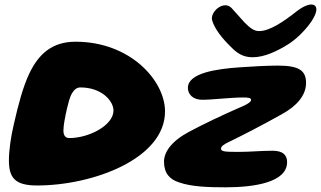

<svg xmlns="http://www.w3.org/2000/svg" viewBox="-20 -796 1404 840"><path d="M1085 -545.5C1138 -545.5 1194 -573 1242 -603C1308.5 -645.5 1387 -744 1358 -771C1343.5 -784.5 1309 -771 1278 -746.5C1219 -700 1159.5 -660 1113.5 -660C1091 -660 1074 -673.5 1049.5 -698C1030.5 -718 1016.5 -736 993 -761C958.5 -797 896.5 -743.5 908.5 -705.5C920.5 -667.5 951 -629.5 989.5 -591.5C1015 -565.5 1041 -545.5 1085 -545.5ZM141.5 15.5C388 15.5 702 -102 702 -308.5C702 -443 550.5 -613.5 310.5 -613.5C210 -613.5 150.5 -562 109 -476C80.5 -416.5 60.5 -340 40.5 -252.5C27.5 -197.5 19 -138 19 -94.5C19 -19 45 15.5 141.5 15.5ZM966.5 23.5C1095.5 23.5 1236 1 1236 -86.5C1236 -118.5 1217.5 -136.5 1172 -136.5C1120 -136.5 1074.5 -131.5 1025.5 -131.5C965 -131.5 947 -132.5 947 -145.5C947 -155.5 958 -164.5 986.5 -177.5C1031.5 -199 1133 -251 1211.5 -295.5C1277.5 -331 1319 -378.5 1319 -433C1319 -489 1286 -509 1195 -509C1148 -509 1078 -505 1029 -501.5C928 -494.5 802 -477 802 -411.5C802 -381.5 826.5 -359.5 864.5 -359.5C911 -359.5 988.5 -369.5 1042.5 -369.5C1065 -369.5 1078.5 -368 1078.5 -359C1078.5 -350 1063 -339 1018.5 -321C963.5 -297 869 -253 805.5 -218.5C729.5 -178 697.5 -130 697.5 -89C697.5 -40 720.5 -11.5 763.5 2C817.5 21 891.5 23.5 966.5 23.5ZM283.5 -192C266.5 -192 257.5 -203 257.5 -225C257.5 -246.5 263.5 -279 273.5 -323C279 -346 284.5 -367 292 -382.5C302.5 -402.5 315 -413.5 331.5 -413.5C426 -413.5 476.5 -353.5 476.5 -312.5C476.5 -247.5 369 -192 283.5 -192Z"/></svg>

Font: Gluten
Style: Bold Italic
Weight: 700
Italic angle: -13°
Designer: Tyler Finck
Foundry: Etcetera Type Company
Version: Version 0.920